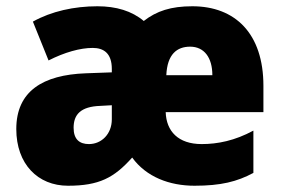

<svg xmlns="http://www.w3.org/2000/svg" viewBox="-20 -583 898 613"><path d="M594 -563C526 -563 480 -548 439 -516C401 -548 351 -563 291 -563C217 -563 144 -547 85 -514L135 -390C186 -416 236 -430 276 -430C311 -430 337 -413 337 -363V-352L254 -349C117 -344 32 -292 32 -171C32 -59 101 10 197 10C296 10 344 -15 402 -80C447 -18 521 10 601 10C685 10 737 -3 789 -31V-166C730 -134 675 -123 624 -123C549 -123 511 -164 509 -225H821V-309C821 -476 731 -563 594 -563ZM587 -434C632 -434 658 -399 658 -343H511C514 -410 545 -434 587 -434ZM301 -245 337 -247V-202C337 -155 304 -123 264 -123C234 -123 215 -138 215 -175C215 -217 237 -243 301 -245Z"/></svg>

Font: Noto Sans Devanagari UI SemiCondensed Black
Style: Regular
Weight: 900
Width: 4
Designer: Jelle Bosma - Monotype Design Team
Foundry: Monotype Imaging Inc.
Version: Version 2.004